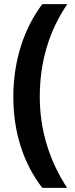

<svg xmlns="http://www.w3.org/2000/svg" viewBox="-20 -744 360 922"><path d="M44 -279C44 -105 94 42 183 158H302C217 27 171 -119 171 -280C171 -445 215 -595 303 -724H183C96 -608 44 -455 44 -279Z"/></svg>

Font: Noto Sans Myanmar Condensed
Style: Bold
Weight: 700
Width: 3
Designer: Monotype Design Team
Foundry: Monotype Imaging Inc.
Version: Version 2.107